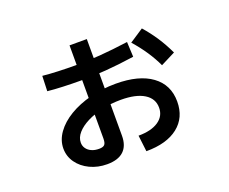

<svg xmlns="http://www.w3.org/2000/svg" viewBox="-110 -816 1220 1023"><g transform="rotate(-20 500.0 -305.0)"><path d="M548 -62Q620 -62 661 -89.5Q702 -117 702 -165Q702 -217 655.5 -245.5Q609 -274 524 -274Q469 -274 418.5 -262.5Q368 -251 329.5 -231.5Q291 -212 268.5 -186.5Q246 -161 246 -132Q246 -113 256.5 -98.5Q267 -84 285 -76Q303 -68 327 -68Q350 -68 358.5 -77.5Q367 -87 367 -112V-640H465V-92Q465 -35 433.5 -5.5Q402 24 340 24Q287 24 243 3Q199 -18 173.5 -54Q148 -90 148 -134Q148 -181 178 -223Q208 -265 260.5 -296.5Q313 -328 382 -346Q451 -364 528 -364Q659 -364 731.5 -311Q804 -258 804 -163Q804 -72 739.5 -21Q675 30 559 30ZM360 -443Q312 -443 260.5 -445Q209 -447 172 -451L175 -537Q212 -533 263.5 -531Q315 -529 361 -529Q430 -529 501.5 -534.5Q573 -540 661 -552L665 -467Q575 -454 502.5 -448.5Q430 -443 360 -443ZM794 -372Q774 -415 746 -457Q718 -499 681 -541L760 -593Q796 -552 824.5 -508.5Q853 -465 877 -414Z"/></g></svg>

Font: M PLUS 2 Thin Medium
Style: Regular
Weight: 500
Version: Version 1.001